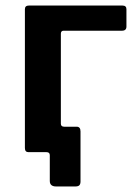

<svg xmlns="http://www.w3.org/2000/svg" viewBox="-20 -550 492 694"><path d="M183 124Q160 124 160 104V11Q160 0 148 0H101V-92H200V-103Q200 -92 212 -92H257Q271 -92 271 -75V106Q271 115 267 119.5Q263 124 252 124ZM83 0Q70 0 70 -15V-517Q70 -530 85 -530H422Q437 -530 437 -517V-454Q437 -439 421 -439H210Q200 -439 200 -428V-13Q200 0 185 0Z"/></svg>

Font: Libre Franklin SemiBold
Style: Regular
Weight: 600
Designer: Pablo Impallari, Rodrigo Fuenzalida, Nhung Nguyen
Foundry: Impallari Type
Version: Version 3.000